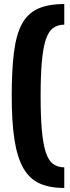

<svg xmlns="http://www.w3.org/2000/svg" viewBox="-20 -825 344 950"><path d="M298 105Q224 105 174.5 82Q125 59 95 6Q65 -47 51.5 -134.5Q38 -222 38 -350Q38 -478 49 -565.5Q60 -653 88 -705.5Q116 -758 167 -781.5Q218 -805 298 -805V-703Q265 -703 242 -685.5Q219 -668 206 -627.5Q193 -587 187 -519Q181 -451 181 -350Q181 -249 187 -181.5Q193 -114 206 -73Q219 -32 242 -14.5Q265 3 298 3Z"/></svg>

Font: Pathway Extreme Condensed
Style: Bold
Weight: 700
Width: 3
Version: Version 1.001;gftools[0.9.26]